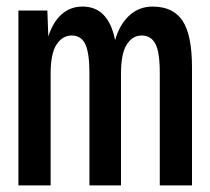

<svg xmlns="http://www.w3.org/2000/svg" viewBox="-20 -564 640 584"><path d="M36 0V-532H124L127 -453Q141 -497 167.5 -520.5Q194 -544 231 -544Q310 -544 330 -442Q344 -490 373.5 -517Q403 -544 444 -544Q507 -544 535.5 -500.5Q564 -457 564 -359V0H466V-342Q466 -406 452.5 -431Q439 -456 411 -456Q383 -456 365.5 -428.5Q348 -401 348 -340V0H252V-342Q252 -403 239.5 -429.5Q227 -456 198 -456Q170 -456 152 -428.5Q134 -401 134 -340V0Z"/></svg>

Font: Geist Mono Medium
Style: Regular
Weight: 500
Monospace: yes
Designer: Basement.studio, Andrés Briganti, Mateo Zaragoza
Foundry: Basement.studio, Vercel, Andrés Briganti, Guido Ferreyra, Mateo Zaragoza
Version: Version 1.500; ttfautohint (v1.8.4.7-5d5b)